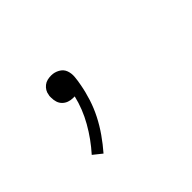

<svg xmlns="http://www.w3.org/2000/svg" viewBox="-61 -255 622 622"><g transform="rotate(-45 250.0 55.5)"><path d="M135 205 105 181Q139 143 164 99Q189 55 200 8Q198 8 196.5 8Q195 8 193 8Q182 8 172.5 4.5Q163 1 156 -6Q149 -13 146 -22.5Q143 -32 143 -43Q143 -46 143 -49Q143 -52 144 -55Q145 -64 149.5 -71.5Q154 -79 161 -84.5Q168 -90 176.5 -92Q185 -94 194 -94Q209 -94 222.5 -86.5Q236 -79 241 -65.5Q246 -52 244.5 -36Q243 -20 240 -5Q235 23 226 51Q217 79 203.5 105.5Q190 132 172.5 157Q155 182 135 205Z"/></g></svg>

Font: Iosevka Slab XLtObl
Style: Regular
Weight: 200
Italic angle: -9°
Monospace: yes
Designer: Belleve Invis
Foundry: Belleve Invis
Version: Version 11.1.1; ttfautohint (v1.8.3)